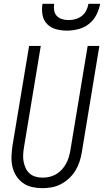

<svg xmlns="http://www.w3.org/2000/svg" viewBox="-20 -975 543 1003"><path d="M202 8Q174 8 147.5 2Q121 -4 100 -19Q79 -34 65 -56Q51 -78 45 -104Q39 -130 40 -157.5Q41 -185 45 -213L132 -735H193L105 -204Q102 -185 101 -166Q100 -147 103.5 -129.5Q107 -112 114.5 -96Q122 -80 135 -68.5Q148 -57 166 -52Q184 -47 203 -47Q220 -47 238 -51Q256 -55 272.5 -64.5Q289 -74 302 -88Q315 -102 324 -118Q333 -134 338.5 -151.5Q344 -169 347 -186L438 -735H499L407 -177Q403 -153 395 -129Q387 -105 373.5 -83Q360 -61 340.5 -43Q321 -25 298 -13Q275 -1 250.5 3.5Q226 8 202 8ZM329 -815Q300 -815 272.5 -822.5Q245 -830 226 -849.5Q207 -869 202 -897.5Q197 -926 202 -955H263Q260 -937 263 -920Q266 -903 277 -891.5Q288 -880 304.5 -875Q321 -870 338 -870Q356 -870 374 -875Q392 -880 407 -891.5Q422 -903 430.5 -920Q439 -937 442 -955H503Q498 -926 483.5 -897.5Q469 -869 444 -849.5Q419 -830 388.5 -822.5Q358 -815 329 -815Z"/></svg>

Font: Iosevka SS04 Light
Style: Italic
Weight: 300
Italic angle: -9°
Monospace: yes
Designer: Belleve Invis
Foundry: Belleve Invis
Version: Version 19.0.0; ttfautohint (v1.8.4)